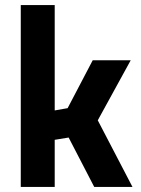

<svg xmlns="http://www.w3.org/2000/svg" viewBox="-20 -738 555 758"><path d="M196 -186 251 -195 352 0H503L366 -263L496 -500H346L247 -311L196 -302V-718H62V0H196Z"/></svg>

Font: RazerF5
Style: Bold
Weight: 700
Foundry: Razer Inc.
Version: Version 2